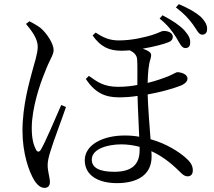

<svg xmlns="http://www.w3.org/2000/svg" viewBox="-20 -852 1040 931"><path d="M754 -762C796 -728 816 -699 834 -671C851 -643 860 -620 877 -619C890 -618 902 -625 902 -643C904 -664 895 -681 873 -706C850 -730 816 -753 768 -778ZM106 -736C132 -705 163 -665 163 -626C163 -592 146 -543 137 -509C123 -456 89 -341 89 -218C89 -107 121 -19 146 22C162 47 178 59 196 59C213 59 222 48 222 31C222 9 211 -20 211 -52C211 -69 216 -93 226 -123C238 -164 281 -277 300 -333L277 -343C254 -291 198 -158 178 -126C170 -113 161 -114 154 -127C143 -149 134 -178 134 -231C134 -329 175 -448 197 -500C221 -565 240 -585 240 -609C240 -641 206 -692 176 -717C158 -730 140 -740 123 -749ZM657 -124C657 -55 620 -19 534 -19C463 -19 425 -38 425 -78C425 -132 506 -152 568 -152C597 -152 627 -148 657 -140ZM429 -680C468 -625 508 -606 570 -606C582 -606 595 -607 609 -608C626 -600 644 -587 645 -563C647 -539 646 -486 646 -440C621 -435 588 -431 553 -431C483 -431 452 -455 411 -484L396 -469C441 -402 489 -380 556 -380C587 -380 616 -382 647 -387C648 -328 653 -250 655 -189C633 -193 610 -195 585 -195C477 -195 391 -149 391 -75C391 -1 457 36 547 36C650 36 715 -7 715 -92C715 -99 715 -109 714 -119C760 -98 805 -66 849 -22C863 -8 874 3 890 3C907 3 915 -9 915 -26C915 -50 902 -69 878 -89C848 -115 789 -155 710 -177C705 -243 698 -328 696 -394C752 -404 814 -420 857 -437C880 -447 889 -459 889 -471C889 -494 855 -502 840 -502C834 -502 825 -495 798 -483C773 -473 737 -460 696 -450C697 -497 700 -538 710 -567C715 -586 714 -594 702 -602C693 -608 683 -612 672 -616C725 -625 775 -638 799 -648C811 -653 818 -662 818 -673C818 -692 798 -702 773 -702C763 -702 752 -693 717 -682C687 -673 623 -656 557 -656C513 -656 483 -668 444 -694ZM833 -816C875 -784 895 -761 915 -734C934 -709 942 -685 959 -684C973 -683 984 -692 984 -709C986 -728 976 -748 952 -772C927 -793 896 -811 847 -832Z"/></svg>

Font: Source Han Serif K
Style: Regular
Weight: 400
Designer: Ryoko NISHIZUKA 西塚涼子 (kana & ideographs); Frank Grießhammer (Latin, Greek & Cyrillic); Wenlong ZHANG 张文龙 (bopomofo); San
Foundry: Adobe Systems Incorporated
Version: Version 1.001;PS 1.001;hotconv 16.6.54;makeotf.lib2.5.65590